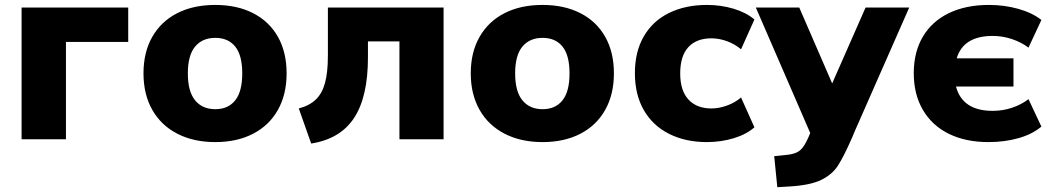

<svg xmlns="http://www.w3.org/2000/svg" viewBox="-20 -570 4297 786"><path d="M68.4 -539.1H504.9V-398.4H250V0H68.4Z M567.4 -269.5Q567.4 -356.4 603.5 -419.4Q639.6 -482.4 705.6 -516.1Q771.5 -549.8 861.3 -549.8Q950.2 -549.8 1016.1 -516.1Q1082 -482.4 1117.7 -419.4Q1153.3 -356.4 1153.3 -269.5Q1153.3 -183.6 1117.7 -120.1Q1082 -56.6 1016.1 -22.5Q950.2 11.7 861.3 11.7Q772.5 11.7 706.1 -22.5Q639.6 -56.6 603.5 -120.1Q567.4 -183.6 567.4 -269.5ZM861.3 -123Q914.1 -123 942.9 -159.2Q971.7 -195.3 971.7 -269.5Q971.7 -343.8 942.9 -379.4Q914.1 -415 861.3 -415Q808.6 -415 778.8 -379.4Q749 -343.8 749 -269.5Q749 -195.3 778.8 -159.2Q808.6 -123 861.3 -123Z M1322.3 -342.8V-539.1H1795.9V0H1615.2V-400.4H1486.3V-335Q1486.3 -173.8 1429.7 -87.4Q1373 -1 1253.9 17.6L1203.1 -126Q1247.1 -137.7 1272.9 -162.6Q1298.8 -187.5 1310.5 -230.5Q1322.3 -273.4 1322.3 -342.8Z M1907.2 -269.5Q1907.2 -356.4 1943.4 -419.4Q1979.5 -482.4 2045.4 -516.1Q2111.3 -549.8 2201.2 -549.8Q2290 -549.8 2356 -516.1Q2421.9 -482.4 2457.5 -419.4Q2493.2 -356.4 2493.2 -269.5Q2493.2 -183.6 2457.5 -120.1Q2421.9 -56.6 2356 -22.5Q2290 11.7 2201.2 11.7Q2112.3 11.7 2045.9 -22.5Q1979.5 -56.6 1943.4 -120.1Q1907.2 -183.6 1907.2 -269.5ZM2201.2 -123Q2253.9 -123 2282.7 -159.2Q2311.5 -195.3 2311.5 -269.5Q2311.5 -343.8 2282.7 -379.4Q2253.9 -415 2201.2 -415Q2148.4 -415 2118.7 -379.4Q2088.9 -343.8 2088.9 -269.5Q2088.9 -195.3 2118.7 -159.2Q2148.4 -123 2201.2 -123Z M2579.1 -270.5Q2579.1 -358.4 2615.7 -421.4Q2652.3 -484.4 2719.2 -517.1Q2786.1 -549.8 2874 -549.8Q2931.6 -549.8 2983.4 -534.2Q3035.2 -518.6 3068.4 -490.2L3013.7 -368.2Q2988.3 -389.6 2956.1 -401.4Q2923.8 -413.1 2892.6 -413.1Q2831.1 -413.1 2797.9 -377Q2764.6 -340.8 2764.6 -269.5Q2764.6 -199.2 2798.3 -162.6Q2832 -126 2892.6 -126Q2922.9 -126 2955.6 -137.7Q2988.3 -149.4 3013.7 -170.9L3068.4 -48.8Q3035.2 -19.5 2982.9 -3.9Q2930.7 11.7 2874 11.7Q2786.1 11.7 2719.2 -22Q2652.3 -55.7 2615.7 -119.1Q2579.1 -182.6 2579.1 -270.5Z M3702.1 -539.1 3478.5 -31.2Q3474.6 -23.4 3468.8 -7.8Q3433.6 72.3 3409.7 108.9Q3385.7 145.5 3340.8 167Q3295.9 188.5 3211.9 193.4L3162.1 196.3L3149.4 69.3L3205.1 63.5Q3239.3 59.6 3255.9 44.9Q3272.5 30.3 3288.1 -4.9L3296.9 -25.4L3074.2 -539.1H3252L3386.7 -228.5L3523.4 -539.1Z M3720.7 -270.5Q3720.7 -357.4 3758.3 -420.4Q3795.9 -483.4 3865.2 -516.6Q3934.6 -549.8 4028.3 -549.8Q4091.8 -549.8 4148.9 -533.7Q4206.1 -517.6 4243.2 -488.3L4190.4 -375Q4162.1 -396.5 4123.5 -409.7Q4085 -422.9 4043.9 -422.9Q3923.8 -422.9 3896.5 -331.1H4128.9V-215.8H3893.6Q3919.9 -116.2 4043.9 -116.2Q4085 -116.2 4123 -128.9Q4161.1 -141.6 4190.4 -164.1L4243.2 -51.8Q4206.1 -20.5 4149.4 -4.4Q4092.8 11.7 4026.4 11.7Q3933.6 11.7 3864.7 -22Q3795.9 -55.7 3758.3 -119.6Q3720.7 -183.6 3720.7 -270.5Z"/></svg>

Font: Min Sans Black
Style: Regular
Weight: 900
Designer: Jinseong-Kim, NotoSansCJK, Nunito
Foundry: Jinseong-Kim
Version: Version 1.000